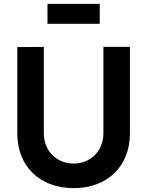

<svg xmlns="http://www.w3.org/2000/svg" viewBox="-20 -964 766 999"><path d="M363 15C537 15 656 -97 656 -270V-720H518V-271C518 -178 451 -113 363 -113C277 -113 208 -176 208 -271V-720L70 -719V-270C70 -97 189 15 363 15ZM227 -840H499V-944H227Z"/></svg>

Font: Eudonet ExtraBold
Style: Regular
Weight: 800
Designer: Mikhail Sharanda
Foundry: Mikhail Sharanda
Version: Version 4.503;Glyphs 3.1.2 (3151)